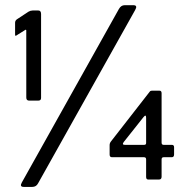

<svg xmlns="http://www.w3.org/2000/svg" viewBox="-20 -706 761 747"><path d="M93.7 -314.5Q82.3 -314.5 82.3 -326.3L82.2 -586.8Q82.2 -592.7 77 -588.8L43.8 -568Q38.7 -563.7 38.7 -572.5V-617.7Q38.8 -625.7 45.7 -630.8L90.8 -660.5Q98.3 -665 107 -665.2H129.2Q139.8 -665.2 139.8 -651.3V-325.5Q140.3 -314.3 128.2 -314.5ZM64.8 4.2 442.7 -671.2Q451 -685.8 465 -685.8H498.8Q516.8 -685.8 505.7 -666.8L128.2 7.2Q121 21.2 105.5 21.2H72.7Q55.2 21.2 64.8 4.2ZM538.8 -251 461.7 -153.8Q453.3 -142.5 465.2 -142.5H541.3Q548.5 -142.5 548.5 -149.8V-247.2Q548.5 -262.7 538.8 -251ZM548.5 -17.7V-86Q548.5 -94.3 540.2 -94.3H415.7Q406.5 -94.3 406.5 -104.7V-141.3Q406.5 -149.5 412.2 -156.3L562.5 -349.3Q565.2 -353.2 570.5 -353.2H600.5Q608.7 -353.2 608.7 -343.2V-151.3Q608.7 -142.5 616.3 -142.5H648.3Q657.3 -142.5 657.3 -133.3V-105.3Q657.3 -94.3 648.3 -94.3H616.8Q608.7 -94.3 608.7 -85.8V-18.5Q608.7 -7.5 598.5 -7.5H556.7Q548.5 -7.5 548.5 -17.7Z"/></svg>

Font: Vivano Light
Style: Regular
Weight: 300
Designer: Joe Prince, Josias Burgherr
Version: Version 2.064;September 19, 2022;FontCreator 14.0.0.2877 64-